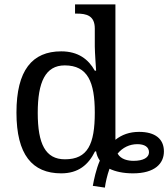

<svg xmlns="http://www.w3.org/2000/svg" viewBox="-20 -780 767 875"><path d="M403 67 458 75C461 52 468 20 479 -11C506 2 542 10 586 10C686 10 727 -35 727 -90C727 -147 687 -179 614 -179C570 -179 535 -166 506 -143V-760H322V-718H330C374 -718 412 -709 412 -650V-568C412 -544 418 -458 418 -458H412C383 -510 336 -546 259 -546C127 -546 55 -460 55 -267C55 -75 127 10 259 10C337 10 383 -29 413 -90H418C420 -75 426 -61 435 -48C418 -9 408 39 403 67ZM276 -54C187 -54 152 -124 152 -266C152 -406 187 -482 275 -482C380 -482 412 -406 412 -267C412 -123 380 -54 276 -54ZM589 -47C564 -47 531 -53 516 -80C539 -108 571 -123 606 -123C639 -123 659 -110 659 -86C659 -62 633 -47 589 -47Z"/></svg>

Font: Noto Serif
Style: Regular
Weight: 400
Designer: Monotype Design Team
Foundry: Monotype Imaging Inc.
Version: Version 2.015